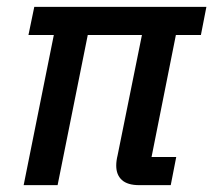

<svg xmlns="http://www.w3.org/2000/svg" viewBox="-20 -540 622 560"><path d="M386 0Q352 0 335.5 -15Q319 -30 319 -57Q319 -64 320 -71.5Q321 -79 323 -87L394 -438H236L148 0H49L137 -438H63L80 -520H582L566 -438H493L422 -82H494L478 0Z"/></svg>

Font: IBM Plex Sans Cond Medm
Style: Italic
Weight: 500
Width: 3
Italic angle: -11°
Designer: Mike Abbink, Paul van der Laan, Pieter van Rosmalen
Foundry: Bold Monday
Version: Version 1.3